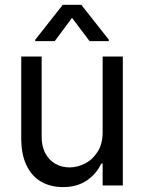

<svg xmlns="http://www.w3.org/2000/svg" viewBox="-20 -763 593 790"><path d="M402.3 -530.3H485.4V0H402.3V-89.8H396.5Q376 -46.4 336.2 -19.8Q296.4 6.8 239.3 6.8Q188 6.8 149.4 -15.4Q110.8 -37.6 89.1 -82.5Q67.4 -127.4 67.4 -193.4V-530.3H151.4V-199.2Q151.4 -161.6 166 -133.3Q180.7 -105 206.8 -89.6Q232.9 -74.2 266.6 -74.2Q298.3 -74.2 329.8 -90.3Q361.3 -106.4 381.8 -138.9Q402.3 -171.4 402.3 -217.8ZM276.4 -689.5 205.1 -593.8H125V-599.6L238.3 -743.2H314.5L427.7 -599.6V-593.8H348.6Z"/></svg>

Font: WEMIX Pretendard
Style: Regular
Weight: 400
Designer: Base glyphs from Inter by Rasmus Andersson; Hangeul glyphs from Noto Sans CJK(Source Han Sans) by Jang Soo-young and Kan
Foundry: Kil Hyung-jin
Version: Version 1.000